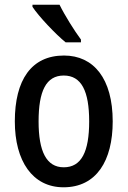

<svg xmlns="http://www.w3.org/2000/svg" viewBox="-20 -786 542 816"><path d="M233 -766H118V-757C144 -717 217 -640 259 -606H324V-618C297 -654 255 -721 233 -766ZM459 -270C459 -452 378 -550 252 -550C113 -550 43 -446 43 -270C43 -102 118 10 250 10C390 10 459 -103 459 -270ZM144 -270C144 -399 176 -465 251 -465C326 -465 359 -399 359 -270C359 -141 326 -75 251 -75C177 -75 144 -143 144 -270Z"/></svg>

Font: Noto Sans Tamil Condensed Medium
Style: Regular
Weight: 500
Width: 3
Designer: Jelle Bosma - Monotype Design Team
Foundry: Monotype Imaging Inc.
Version: Version 2.004